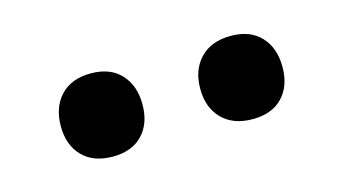

<svg xmlns="http://www.w3.org/2000/svg" viewBox="-34 -851 590 324"><g transform="rotate(-15 260.5 -689.5)"><path d="M378 -617.1Q344.1 -617.1 324.8 -636.7Q305.4 -656.3 305.4 -689.4Q305.4 -722.5 324.7 -742.5Q343.9 -762.5 378 -762.5Q411.9 -762.5 430.5 -742.5Q449.1 -722.5 449.1 -689.4Q449.1 -656.3 430.5 -636.7Q411.9 -617.1 378 -617.1ZM133.7 -617.1Q99.8 -617.1 80.8 -636.7Q61.8 -656.3 61.8 -689.4Q61.8 -722.5 80.7 -742.5Q99.6 -762.5 133.7 -762.5Q167.3 -762.5 185.9 -742.5Q204.5 -722.5 204.5 -689.4Q204.5 -656.3 185.9 -636.7Q167.3 -617.1 133.7 -617.1Z"/></g></svg>

Font: Comme
Style: Regular
Weight: 400
Designer: Vernon Adams
Foundry: Vernon Adams
Version: Version 1.000;gftools[0.9.27]